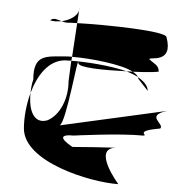

<svg xmlns="http://www.w3.org/2000/svg" viewBox="-20 -528 487 490"><path d="M41 -200C41 -115 209 -63 282 -58C282 -58 214 -150 276 -151C255 -152 191 -153 165 -153C153 -161 116 -187 168 -182C168 -182 286 -188 345 -182C362 -182 318 -194 389 -200C401 -212 349 -233 407 -245L132 -208C149 -213 180 -395 180 -367C180 -355 245 -349 303 -346C260 -361 200 -370 162 -373L155 -321C155 -276 133 -234 101 -221C66 -211 53 -247 58 -291C47 -261 41 -228 41 -200ZM58 -291C59 -302 61 -314 65 -325C65 -390 98 -384 147 -384C152 -384 158 -384 164 -383L162 -373C156 -373 151 -374 146 -374C104 -374 75 -336 58 -291ZM108 -476C118 -473 128 -473 137 -474C126 -478 117 -484 108 -476ZM137 -474C157 -476 178 -487 182 -502L177 -469C165 -470 157 -470 153 -470C148 -470 142 -472 137 -474ZM164 -383C212 -379 290 -364 319 -345C357 -343 389 -344 385 -346C385 -362 373 -365 361 -377C361 -384 423 -364 405 -433C405 -449 249 -465 177 -469ZM182 -502C183 -504 183 -506 183 -508C183 -508 182 -502 182 -502ZM276 -151H282ZM303 -346C309 -346 314 -345 319 -345C326 -340 330 -336 332 -331C324 -337 314 -341 303 -346ZM332 -331C332 -330 333 -328 333 -327L357 -296C357 -309 347 -321 332 -331Z"/></svg>

Font: bitstorm
Style: exext
Weight: 400
Version: Version 0.2